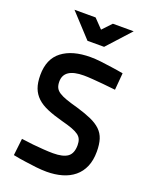

<svg xmlns="http://www.w3.org/2000/svg" viewBox="-171 -1019 872 1118"><g transform="rotate(20 265.5 -460.0)"><path d="M472 -574Q432 -578 395 -582Q363 -585 329.5 -587.5Q296 -590 274 -590Q151 -590 151 -508Q151 -486 158 -471Q165 -456 182.5 -444.5Q200 -433 228.5 -423Q257 -413 301 -401Q355 -385 392 -368.5Q429 -352 452.5 -329.5Q476 -307 486 -275.5Q496 -244 496 -199Q496 -145 479 -105.5Q462 -66 430.5 -40Q399 -14 355.5 -1.5Q312 11 260 11Q231 11 194.5 7Q158 3 126 -2Q88 -7 49 -15L61 -120Q97 -115 133 -111Q164 -108 198 -105.5Q232 -103 259 -103Q321 -103 349.5 -124Q378 -145 378 -196Q378 -216 372 -231Q366 -246 351 -257Q336 -268 310.5 -277.5Q285 -287 246 -297Q190 -312 149.5 -329Q109 -346 83.5 -370Q58 -394 46 -426.5Q34 -459 34 -506Q34 -606 98 -655Q162 -704 274 -704Q303 -704 338.5 -700Q374 -696 406 -691Q443 -686 481 -679ZM327 -787H224L91 -931H222L276 -875L329 -931H458Z"/></g></svg>

Font: Panefresco 800wt
Style: Regular
Weight: 800
Designer: Campivisivi
Foundry: Campivisivi & Chank Co
Version: Version 1.001